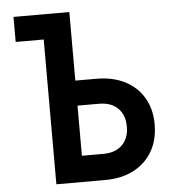

<svg xmlns="http://www.w3.org/2000/svg" viewBox="-55 -851 810 901"><g transform="rotate(-5 350.0 -400.0)"><path d="M42 -800H305V-477H403Q481 -477 538 -448Q595 -419 626.5 -365.5Q658 -312 658 -241Q658 -167 626.5 -113Q595 -59 538 -29.5Q481 0 403 0H174V-682H42ZM305 -123H406Q463 -123 495 -154.5Q527 -186 527 -241Q527 -296 495 -327.5Q463 -359 406 -359H305Z"/></g></svg>

Font: Martian Mono Medium
Style: Regular
Weight: 500
Monospace: yes
Designer: Roman Shamin
Foundry: Evil Martians
Version: Version 1.000; ttfautohint (v1.8.4.7-5d5b)